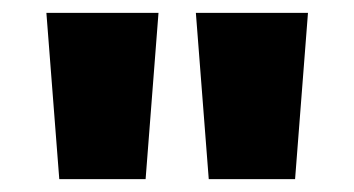

<svg xmlns="http://www.w3.org/2000/svg" viewBox="-20 -734 549 298"><path d="M226 -714 206 -456H72L52 -714ZM458 -714 438 -456H304L284 -714Z"/></svg>

Font: Noto Sans SemiCondensed Black
Style: Regular
Weight: 900
Width: 4
Designer: Monotype Design Team
Foundry: Monotype Imaging Inc.
Version: Version 2.013; ttfautohint (v1.8.4.7-5d5b)